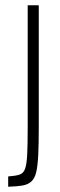

<svg xmlns="http://www.w3.org/2000/svg" viewBox="-20 -708 227 728"><path d="M11 0V-39Q38 -41 53 -45.5Q68 -50 74.5 -66.5Q81 -83 83 -120Q85 -157 85 -223V-688H127V-224Q127 -161 125 -120.5Q123 -80 117.5 -56Q112 -32 99 -20Q86 -8 65 -4.5Q44 -1 11 0Z"/></svg>

Font: Saira ExtraCondensed ExtraLight
Style: Regular
Weight: 250
Width: 2
Designer: Hector Gatti with collaboration of the Omnibus-Type team
Foundry: Omnibus-Type
Version: Version 1.101